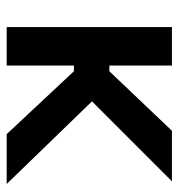

<svg xmlns="http://www.w3.org/2000/svg" viewBox="0 -534 534 574"><g transform="rotate(90 267.0 -247.0)"><path d="M61 0V-494H176V-307H193L371 -494H522L283 -255L530 0H381L193 -201H176V0Z"/></g></svg>

Font: Space Grotesk Frontify SemiBold
Style: Regular
Weight: 600
Designer: Florian Karsten
Version: Version 2.000